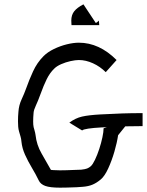

<svg xmlns="http://www.w3.org/2000/svg" viewBox="-20 -855 678 886"><path d="M638 -333V-273Q595 -273 558 -272L525 -231Q520 -197 508 -155.5Q496 -114 479.5 -78Q463 -42 445 -27Q426 -11 407 -3Q388 5 362 7Q355 8 333.5 9Q312 10 289.5 10.5Q267 11 257 11Q211 11 189 3Q167 -5 159 -22Q145 -51 127 -81Q109 -111 95.5 -141Q82 -171 79 -201Q78 -214 75 -224Q72 -234 68 -248Q65 -258 64 -270Q63 -282 63 -295Q63 -306 63.5 -317.5Q64 -329 65 -339Q67 -369 79.5 -396Q92 -423 101 -448Q114 -485 132.5 -525.5Q151 -566 181 -596Q200 -615 229 -629Q258 -643 288.5 -650.5Q319 -658 344 -658Q438 -658 518 -578L468 -522Q442 -548 409 -563Q376 -578 344 -578Q328 -578 305.5 -573Q283 -568 262.5 -559Q242 -550 231 -539Q210 -519 195.5 -489.5Q181 -460 167 -421Q155 -388 145.5 -368Q136 -348 135 -335Q134 -324 133.5 -314Q133 -304 133 -295Q133 -285 133.5 -280Q134 -275 135 -270Q134 -272 138.5 -256.5Q143 -241 144 -232Q149 -186 172 -146.5Q195 -107 215 -71Q217 -71 227 -70Q237 -69 257 -69Q266 -69 286.5 -69.5Q307 -70 327.5 -71Q348 -72 355 -72Q373 -74 382 -77.5Q391 -81 399 -88Q408 -96 418.5 -118Q429 -140 438 -167.5Q447 -195 452.5 -221Q458 -247 458 -263L473 -268Q462 -268 448 -267Q411 -265 387.5 -261.5Q364 -258 359 -253L300 -289Q328 -310 358.5 -317Q389 -324 444 -327Q500 -330 543 -331.5Q586 -333 638 -333ZM438 -739H310Q310 -742 309.5 -747.5Q309 -753 309 -760Q309 -786 322.5 -803Q336 -820 365 -835L422 -749Q427 -751 431.5 -755.5Q436 -760 436 -760Q436 -756 437 -751.5Q438 -747 438 -739Z"/></svg>

Font: Syne
Style: Italic
Weight: 400
Italic angle: -9°
Designer: Lucas Descroix
Foundry: Bonjour Monde
Version: Version 2.000; ttfautohint (v1.8.3)